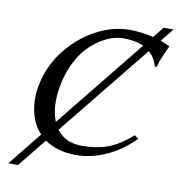

<svg xmlns="http://www.w3.org/2000/svg" viewBox="-88 -778 897 967"><g transform="rotate(10 360.5 -294.0)"><path d="M186 -35.6 68.4 109.9H18.6L156.7 -61.5Q113.8 -106.9 100.6 -176Q87.4 -245.1 104 -314.9Q124.5 -410.6 188 -490.2Q251.5 -569.8 335.9 -614Q420.4 -658.2 504.9 -658.2Q565.4 -658.2 626.5 -643.1L670.4 -698.2H721.2L667.5 -631.3L713.4 -612.8L714.8 -609.9Q710.9 -600.6 703.6 -585Q696.3 -569.3 693.6 -563.7Q690.9 -558.1 686.5 -546.6Q682.1 -535.2 678.7 -524.7Q675.3 -514.2 670.9 -499L661.1 -498Q648.4 -542.5 617.7 -569.3L238.8 -100.6Q282.2 -41 368.7 -41Q442.4 -41 500.7 -62.5Q559.1 -84 621.6 -140.1L641.6 -125Q577.6 -59.6 500.5 -24.9Q423.3 9.8 349.1 9.8Q249.5 9.8 186 -35.6ZM218.3 -137.2 584.5 -591.3Q543 -610.8 481 -610.8Q455.1 -610.8 425.5 -601.8Q396 -592.8 362.8 -571.5Q329.6 -550.3 300.8 -519.5Q272 -488.8 247.6 -440.4Q223.1 -392.1 210.9 -334Q186 -216.8 218.3 -137.2Z"/></g></svg>

Font: Linux Biolinum
Style: Italic
Weight: 400
Italic angle: -12°
Designer: Philipp H. Poll
Foundry: Philipp H. Poll
Version: Version 1.1.3 ; ttfautohint (v0.9)